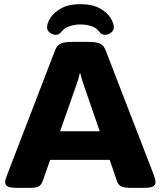

<svg xmlns="http://www.w3.org/2000/svg" viewBox="-20 -904 775 926"><path d="M63 2Q28 2 16.5 -5Q5 -12 5 -25Q5 -37 13 -57L245 -660Q255 -686 273 -694Q291 -702 329 -702H406Q444 -702 462 -694Q480 -686 490 -660L723 -57Q730 -38 730 -25Q730 -12 718 -5Q706 2 676 2H609Q583 2 567 -4Q551 -10 544 -31L509 -133H222L186 -31Q179 -11 165.5 -4.5Q152 2 126 2ZM345 -485 270 -271H461L387 -485Q382 -500 376.5 -516.5Q371 -533 368 -549H364Q361 -533 356 -516.5Q351 -500 345 -485ZM249 -736Q234 -736 220.5 -746.5Q207 -757 207 -772Q207 -793 224 -819Q241 -845 276.5 -864.5Q312 -884 367 -884Q424 -884 460 -864.5Q496 -845 512.5 -818.5Q529 -792 529 -772Q529 -757 515.5 -746.5Q502 -736 486 -736Q470 -736 458 -752Q446 -769 421.5 -777.5Q397 -786 368 -786Q342 -786 318 -778.5Q294 -771 279 -754Q270 -743 264 -739.5Q258 -736 249 -736Z"/></svg>

Font: Asap Expanded ExtraBold
Style: Regular
Weight: 800
Width: 7
Designer: Pablo Cosgaya
Foundry: Omnibus-Type
Version: Version 3.001; ttfautohint (v1.8.4.7-5d5b)